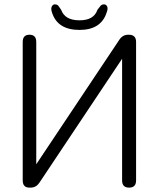

<svg xmlns="http://www.w3.org/2000/svg" viewBox="-20 -859 727 879"><path d="M115 0Q84 0 84 -33V-667Q84 -700 115 -700Q146 -700 146 -667V-107L527 -678Q542 -700 567 -700H570Q603 -700 603 -667V-33Q603 0 571 0Q539 0 539 -33V-590L160 -22Q145 0 120 0ZM344 -722Q243 -722 218 -802Q212 -819 217 -829Q222 -839 231 -839Q242 -839 247.5 -832Q253 -825 260 -814Q277 -766 344 -766Q410 -766 426 -814Q434 -825 440 -832Q446 -839 456 -839Q466 -839 470.5 -829.5Q475 -820 469 -804Q444 -722 344 -722Z"/></svg>

Font: Zen Maru Gothic
Style: Regular
Weight: 400
Designer: Yoshimichi Ohira
Foundry: Positype
Version: Version 1.002